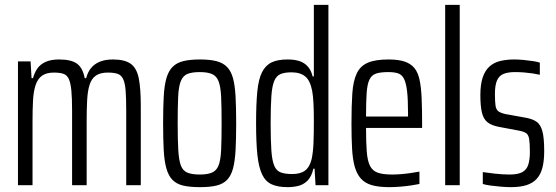

<svg xmlns="http://www.w3.org/2000/svg" viewBox="-20 -763 2292 791"><path d="M54 0V-510H106L110 -441H116Q122 -464 134.5 -481.5Q147 -499 169 -508.5Q191 -518 223 -518Q274 -518 297.5 -500.5Q321 -483 329 -441H335Q341 -465 354.5 -482Q368 -499 390.5 -508.5Q413 -518 445 -518Q495 -518 519.5 -499.5Q544 -481 552 -439Q560 -397 560 -328V0H500V-306Q500 -359 497.5 -390.5Q495 -422 487 -438Q479 -454 464 -459Q449 -464 424 -464Q393 -464 375 -451.5Q357 -439 349 -413.5Q341 -388 339 -350Q337 -312 337 -262V0H277V-306Q277 -359 274 -390Q271 -421 263.5 -437.5Q256 -454 241 -459Q226 -464 202 -464Q171 -464 153 -451Q135 -438 126.5 -412Q118 -386 116 -348.5Q114 -311 114 -262V0Z M804 8Q762 8 734.5 1.5Q707 -5 690.5 -22Q674 -39 665.5 -69Q657 -99 654.5 -144.5Q652 -190 652 -255Q652 -319 654.5 -365Q657 -411 665.5 -440.5Q674 -470 690.5 -487Q707 -504 734.5 -511Q762 -518 804 -518Q845 -518 872 -511Q899 -504 915.5 -487Q932 -470 940 -440.5Q948 -411 950.5 -365Q953 -319 953 -255Q953 -190 950.5 -144.5Q948 -99 940 -69Q932 -39 915.5 -22Q899 -5 872 1.5Q845 8 804 8ZM803 -44Q835 -44 853.5 -52Q872 -60 880.5 -81.5Q889 -103 891 -145Q893 -187 893 -255Q893 -323 891 -364.5Q889 -406 880.5 -428Q872 -450 853.5 -458Q835 -466 803 -466Q771 -466 752.5 -458.5Q734 -451 725 -429Q716 -407 714 -365Q712 -323 712 -255Q712 -186 714.5 -144.5Q717 -103 725 -81.5Q733 -60 751.5 -52Q770 -44 803 -44Z M1165 8Q1125 8 1099.5 -3.5Q1074 -15 1060 -44Q1046 -73 1040.5 -124Q1035 -175 1035 -255Q1035 -334 1040 -385.5Q1045 -437 1059.5 -465.5Q1074 -494 1099 -506Q1124 -518 1165 -518Q1194 -518 1214.5 -511Q1235 -504 1248.5 -488.5Q1262 -473 1268 -448H1273V-743H1333V0H1280L1276 -68H1271Q1264 -37 1248.5 -20.5Q1233 -4 1212 2Q1191 8 1165 8ZM1184 -46Q1218 -46 1237 -60.5Q1256 -75 1264 -108Q1270 -137 1271.5 -173Q1273 -209 1273 -266Q1273 -305 1271.5 -336.5Q1270 -368 1266 -389Q1258 -431 1237.5 -448Q1217 -465 1181 -465Q1153 -465 1136 -458Q1119 -451 1110 -430Q1101 -409 1098 -367Q1095 -325 1095 -255Q1095 -185 1098 -143Q1101 -101 1110 -80Q1119 -59 1137 -52.5Q1155 -46 1184 -46Z M1584 8Q1541 8 1512.5 0Q1484 -8 1467 -27Q1450 -46 1441.5 -76Q1433 -106 1430.5 -150Q1428 -194 1428 -254Q1428 -328 1431.5 -378.5Q1435 -429 1449.5 -460Q1464 -491 1495 -504.5Q1526 -518 1581 -518Q1621 -518 1646.5 -509.5Q1672 -501 1687 -483Q1702 -465 1708.5 -434.5Q1715 -404 1717 -359.5Q1719 -315 1719 -256V-236H1488Q1488 -176 1491 -138Q1494 -100 1504.5 -79.5Q1515 -59 1536.5 -51.5Q1558 -44 1595 -44Q1612 -44 1631.5 -45.5Q1651 -47 1671 -50Q1691 -53 1708 -56V-5Q1694 -2 1673.5 1Q1653 4 1629.5 6Q1606 8 1584 8ZM1661 -262V-296Q1661 -354 1657 -388Q1653 -422 1644 -439Q1635 -456 1619.5 -461Q1604 -466 1579 -466Q1548 -466 1529.5 -460Q1511 -454 1502 -435Q1493 -416 1490.5 -379.5Q1488 -343 1488 -283H1680Z M1814 0V-743H1874V0Z M2085 8Q2065 8 2043 6Q2021 4 2001.5 1.5Q1982 -1 1969 -5V-54Q1980 -53 1992.5 -51Q2005 -49 2019.5 -47.5Q2034 -46 2049 -45Q2064 -44 2079 -44Q2114 -44 2132 -54Q2150 -64 2156.5 -85Q2163 -106 2163 -137Q2163 -173 2160 -190.5Q2157 -208 2147.5 -214.5Q2138 -221 2117 -225L2032 -241Q2003 -247 1987 -260.5Q1971 -274 1965 -301Q1959 -328 1959 -371Q1959 -415 1968.5 -443.5Q1978 -472 1996 -488.5Q2014 -505 2040 -511.5Q2066 -518 2099 -518Q2117 -518 2137 -516Q2157 -514 2174.5 -511.5Q2192 -509 2204 -505V-455Q2191 -458 2174.5 -460.5Q2158 -463 2139.5 -464.5Q2121 -466 2101 -466Q2074 -466 2055.5 -459Q2037 -452 2028 -432.5Q2019 -413 2019 -376Q2019 -344 2021.5 -327.5Q2024 -311 2034 -304Q2044 -297 2063 -293L2146 -278Q2174 -273 2190.5 -261.5Q2207 -250 2214.5 -222.5Q2222 -195 2222 -140Q2222 -100 2214.5 -71.5Q2207 -43 2190.5 -25.5Q2174 -8 2148 0Q2122 8 2085 8Z"/></svg>

Font: Saira ExtraCondensed
Style: Regular
Weight: 400
Width: 2
Designer: Hector Gatti with collaboration of the Omnibus-Type team
Foundry: Omnibus-Type
Version: Version 1.101